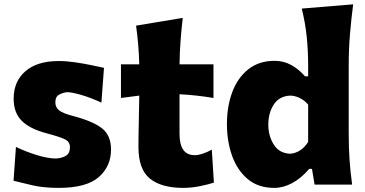

<svg xmlns="http://www.w3.org/2000/svg" viewBox="-20 -871 1722 906"><path d="M257.3 15.6Q185.1 15.6 132.1 3.2Q79.1 -9.3 43.9 -18.1L55.2 -177.7Q101.6 -155.3 153.8 -139.2Q206.1 -123 244.6 -123Q271 -124.5 290.5 -135.7Q310.1 -147 310.1 -177.2Q310.1 -202.1 285.9 -213.9Q261.7 -225.6 199.2 -242.2Q120.1 -263.2 82.3 -301.3Q44.4 -339.4 44.4 -405.3Q44.4 -486.8 99.9 -534.9Q155.3 -583 257.3 -583Q293 -583 333.5 -577.1Q374 -571.3 410.6 -563.7Q447.3 -556.2 470.7 -550.8L458.5 -386.7Q405.8 -411.1 361.8 -423.6Q317.9 -436 296.9 -436Q278.8 -434.6 260 -425Q241.2 -415.5 241.2 -388.2Q241.2 -364.3 259 -350.1Q276.9 -335.9 326.7 -323.2Q421.4 -297.9 462.6 -264.4Q503.9 -231 503.9 -165.5Q503.9 -85.9 445.8 -35.2Q387.7 15.6 257.3 15.6Z M844.7 15.6Q741.7 15.6 687.5 -28.1Q633.3 -71.8 633.3 -177.2Q633.3 -231 634.8 -289.6Q636.2 -348.1 637.2 -419.9L550.8 -408.7V-567.4H637.2Q635.7 -616.7 632.1 -660.4Q628.4 -704.1 622.1 -750L842.3 -786.6Q835.9 -729.5 832 -678.7Q828.1 -627.9 827.1 -567.4H987.3V-408.7Q947.3 -415.5 906.7 -419.9Q866.2 -424.3 827.1 -426.3V-239.7Q827.1 -190.4 844.5 -164.6Q861.8 -138.7 899.9 -138.7Q915.5 -138.7 937.3 -146Q959 -153.3 979.5 -165L989.3 -9.3Q966.3 -1.5 925 7.1Q883.8 15.6 844.7 15.6Z M1274.4 15.6Q1197.8 15.6 1148.2 -26.6Q1098.6 -68.8 1074.7 -137.2Q1050.8 -205.6 1050.8 -284.7Q1050.8 -369.1 1076.2 -436.8Q1101.6 -504.4 1151.9 -544.2Q1202.1 -584 1276.4 -584Q1318.4 -584 1354.7 -564Q1391.1 -543.9 1419.4 -510.7H1434.1V-560.5Q1434.1 -629.4 1427.5 -695.8Q1420.9 -762.2 1403.8 -830.6L1646.5 -850.6Q1637.7 -783.7 1631.6 -711.4Q1625.5 -639.2 1625.5 -560.5V-244.6Q1625.5 -173.8 1629.4 -116.9Q1633.3 -60.1 1641.6 0H1464.4L1452.1 -74.2H1439Q1401.4 -29.8 1358.9 -7.1Q1316.4 15.6 1274.4 15.6ZM1349.1 -145.5Q1401.4 -149.9 1434.1 -201.2V-377.4Q1417 -397.5 1394.5 -408.4Q1372.1 -419.4 1349.6 -419.9Q1297.9 -417.5 1272 -377.9Q1246.1 -338.4 1246.1 -282.7Q1246.1 -230 1271.7 -189Q1297.4 -147.9 1349.1 -145.5Z"/></svg>

Font: Pinar-DS4-FD ExtraBold
Style: Regular
Weight: 800
Designer: Amin Abedi
Version: Version 3.000